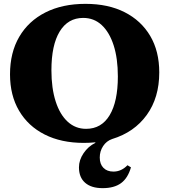

<svg xmlns="http://www.w3.org/2000/svg" viewBox="-20 -726 879 997"><path d="M415 16Q298 16 212 -27.5Q126 -71 79 -151Q32 -231 32 -340Q32 -453 80 -535Q128 -617 216 -661.5Q304 -706 424 -706Q542 -706 627.5 -662.5Q713 -619 760 -539.5Q807 -460 807 -350Q807 -219 742 -129Q677 -39 562 -4Q533 6 515.5 32.5Q498 59 498 92Q498 126 517 145.5Q536 165 569 165Q610 165 642 132L660 143Q644 199 608.5 225Q573 251 513 251Q454 251 422 223Q390 195 390 143Q390 105 414 69.5Q438 34 475 16V13Q446 16 415 16ZM427 -57Q507 -57 549.5 -128Q592 -199 592 -329Q592 -423 570 -491Q548 -559 508 -596Q468 -633 412 -633Q333 -633 290 -562.5Q247 -492 247 -361Q247 -268 269 -199.5Q291 -131 331.5 -94Q372 -57 427 -57Z"/></svg>

Font: Platypi ExtraBold
Style: Regular
Weight: 800
Designer: David Sargent
Foundry: Bolt Cutter Type
Version: Version 1.200; ttfautohint (v1.8.4.7-5d5b)